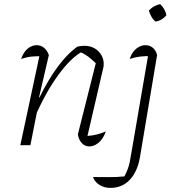

<svg xmlns="http://www.w3.org/2000/svg" viewBox="-20 -707 834 935"><path d="M359 -52 451 -417V-395Q426 -419 408.5 -432Q391 -445 366 -456L383 -457Q326 -427 264 -342Q202 -257 148 -133L137 -156Q163 -217 190 -267.5Q217 -318 245 -359Q273 -400 301 -430Q329 -460 357 -480Q368 -482 375.5 -483Q383 -484 390 -484Q432 -484 458.5 -458Q485 -432 485 -395Q485 -389 484.5 -384Q484 -379 482 -373L406 -45Q432 -47 453.5 -52.5Q475 -58 495 -67Q488 -45 475.5 -28.5Q463 -12 447 -3Q431 6 415 6Q394 6 379 -9.5Q364 -25 359 -52ZM79 0 177 -458 186 -433Q158 -434 134 -431.5Q110 -429 83 -420Q90 -441 101.5 -456Q113 -471 128 -479Q143 -487 159 -487Q178 -487 193.5 -475Q209 -463 218 -439L170 -233L174 -232L128 0ZM717 -433Q690 -435 662.5 -431.5Q635 -428 612 -420Q618 -441 630 -456Q642 -471 657.5 -479Q673 -487 688 -487Q708 -487 723.5 -475Q739 -463 745 -439ZM745 -439 662 56Q650 128 612.5 168Q575 208 518 208Q497 208 479.5 201Q462 194 450 182Q438 170 433 155Q464 155 506.5 155.5Q549 156 586 152Q597 130 602.5 115Q608 100 611.5 83.5Q615 67 619 42L704 -453ZM760 -687Q772 -676 780 -661.5Q788 -647 790 -632Q780 -620 766 -612Q752 -604 737 -602Q725 -612 717 -626.5Q709 -641 705 -655Q716 -668 730.5 -676Q745 -684 760 -687Z"/></svg>

Font: Piazzolla Thin Thin
Style: Italic
Weight: 250
Italic angle: -11.3°
Version: Version 2.005